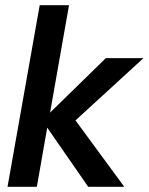

<svg xmlns="http://www.w3.org/2000/svg" viewBox="-20 -720 573 740"><path d="M9 0 133 -700H246L173 -286L388 -496H533L271 -256L459 0H320L162 -228L122 0Z"/></svg>

Font: Rethink Sans SemiBold
Style: Italic
Weight: 600
Italic angle: -10°
Designer: The Rethink Sans project authors (Hans Thiessen). DM Sans designed by Colophon Foundry.
Foundry: Rethink Communications LLC
Version: Version 1.001